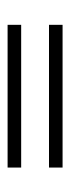

<svg xmlns="http://www.w3.org/2000/svg" viewBox="138 -478 183 498"><g transform="rotate(90 229.0 -228.5)"><path d="M414.1 -264.6H43.9V-299.8H414.1ZM414.1 -157.2H43.9V-192.4H414.1Z"/></g></svg>

Font: Abhaya Libre
Style: Regular
Weight: 400
Designer: Pushpananda Ekanayake, Sol Matas, Pathum Egodawatta
Foundry: Mooniak
Version: Version 1.041; ; ttfautohint (v1.5)